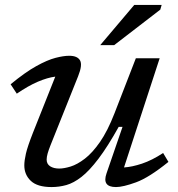

<svg xmlns="http://www.w3.org/2000/svg" viewBox="-20 -748 722 778"><path d="M411.5 -45 476.5 -234H461Q416 -153.5 379 -104.8Q342 -56 310.2 -31.2Q278.5 -6.5 249 1.8Q219.5 10 189 10Q131.5 10 105 -15Q78.5 -40 78.5 -78Q78.5 -97 85 -125.5Q91.5 -154 113.5 -210L204 -437.5Q172.5 -433.5 133.2 -416.8Q94 -400 48 -368.5L23 -406.5Q82.5 -455.5 127.2 -480.2Q172 -505 204.8 -513.5Q237.5 -522 260.5 -522Q293.5 -522 304.2 -503.5Q315 -485 296.5 -439L184.5 -159Q177.5 -141.5 173.2 -126.8Q169 -112 169 -101.5Q169 -83.5 183.2 -74.2Q197.5 -65 220 -65Q239.5 -65 266.2 -73.2Q293 -81.5 323.5 -104.8Q354 -128 385 -172.5Q416 -217 444 -289L530.5 -512H627L482.5 -69.5Q515 -71.5 555.5 -85Q596 -98.5 641 -128L662.5 -92Q584 -28.5 531.2 -9.2Q478.5 10 450 10Q392.5 10 411.5 -45ZM386 -565 524 -728H635L629.5 -709L442.5 -565Z"/></svg>

Font: Newsreader Caption
Style: Italic
Weight: 400
Italic angle: -17°
Designer: Hugues Gentile
Foundry: Production Type
Version: Version 1.001